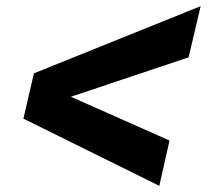

<svg xmlns="http://www.w3.org/2000/svg" viewBox="-20 -608 671 623"><path d="M631 -588 592 -422 210 -294 530 -152 497 -5 56 -223 90 -370Z"/></svg>

Font: Elaine Sans
Style: Bold Italic
Weight: 700
Italic angle: -13°
Designer: Wei Huang
Foundry: Wei Huang
Version: Version 2.001;December 24, 2019;FontCreator 12.0.0.2547 64-b